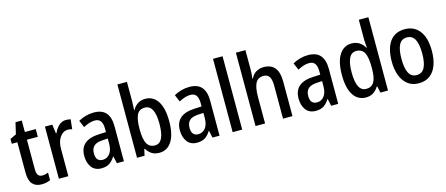

<svg xmlns="http://www.w3.org/2000/svg" viewBox="-50 -1336 4462 1922"><g transform="rotate(-15 2181.0 -375.0)"><path d="M229 -74Q245 -74 261 -77.5Q277 -81 292 -87V-9Q274 0 250.5 5Q227 10 201 10Q140 10 107 -27Q74 -64 74 -147V-460H16V-510L80 -540L108 -659H173V-540H286V-460H173V-152Q173 -74 229 -74Z M601 -550Q612 -550 624.5 -548.5Q637 -547 649 -544L638 -444Q629 -447 617.5 -449Q606 -451 596 -451Q545 -451 511.5 -404Q478 -357 479 -281V0H381V-540H457L470 -447H476Q495 -491 526.5 -520.5Q558 -550 601 -550Z M888 -550Q974 -550 1014.5 -502.5Q1055 -455 1055 -363V0H982L966 -74H963Q937 -32 904.5 -11Q872 10 821 10Q754 10 719.5 -36.5Q685 -83 685 -154Q685 -318 885 -326L957 -329V-361Q957 -418 937.5 -444Q918 -470 878 -470Q849 -470 820 -460.5Q791 -451 759 -434L728 -507Q763 -527 804 -538.5Q845 -550 888 -550ZM904 -259Q841 -256 813 -229.5Q785 -203 785 -154Q785 -109 803.5 -89Q822 -69 855 -69Q900 -69 929 -105.5Q958 -142 958 -210V-262Z M1290 -559Q1290 -538 1288.5 -514Q1287 -490 1286 -469H1290Q1312 -507 1344.5 -528Q1377 -549 1422 -549Q1504 -549 1550.5 -478Q1597 -407 1597 -270Q1597 -135 1550.5 -62.5Q1504 10 1422 10Q1377 10 1345.5 -9Q1314 -28 1290 -66H1284L1269 0H1191V-760H1290ZM1396 -465Q1334 -465 1312 -415Q1290 -365 1290 -280V-263Q1290 -168 1315 -120.5Q1340 -73 1398 -73Q1496 -73 1496 -272Q1496 -465 1396 -465Z M1879 -550Q1965 -550 2005.5 -502.5Q2046 -455 2046 -363V0H1973L1957 -74H1954Q1928 -32 1895.5 -11Q1863 10 1812 10Q1745 10 1710.5 -36.5Q1676 -83 1676 -154Q1676 -318 1876 -326L1948 -329V-361Q1948 -418 1928.5 -444Q1909 -470 1869 -470Q1840 -470 1811 -460.5Q1782 -451 1750 -434L1719 -507Q1754 -527 1795 -538.5Q1836 -550 1879 -550ZM1895 -259Q1832 -256 1804 -229.5Q1776 -203 1776 -154Q1776 -109 1794.5 -89Q1813 -69 1846 -69Q1891 -69 1920 -105.5Q1949 -142 1949 -210V-262Z M2281 0H2182V-760H2281Z M2518 -558Q2518 -534 2516 -510Q2514 -486 2511 -468H2518Q2536 -508 2571 -528.5Q2606 -549 2648 -549Q2802 -549 2802 -360V0H2704V-340Q2704 -404 2685.5 -434Q2667 -464 2626 -464Q2566 -464 2542 -417Q2518 -370 2518 -274V0H2419V-760H2518Z M3109 -550Q3195 -550 3235.5 -502.5Q3276 -455 3276 -363V0H3203L3187 -74H3184Q3158 -32 3125.5 -11Q3093 10 3042 10Q2975 10 2940.5 -36.5Q2906 -83 2906 -154Q2906 -318 3106 -326L3178 -329V-361Q3178 -418 3158.5 -444Q3139 -470 3099 -470Q3070 -470 3041 -460.5Q3012 -451 2980 -434L2949 -507Q2984 -527 3025 -538.5Q3066 -550 3109 -550ZM3125 -259Q3062 -256 3034 -229.5Q3006 -203 3006 -154Q3006 -109 3024.5 -89Q3043 -69 3076 -69Q3121 -69 3150 -105.5Q3179 -142 3179 -210V-262Z M3562 10Q3479 10 3432.5 -61.5Q3386 -133 3386 -269Q3386 -405 3432.5 -477.5Q3479 -550 3560 -550Q3605 -550 3638.5 -529Q3672 -508 3694 -470H3699Q3697 -492 3695 -513Q3693 -534 3693 -552V-760H3792V0H3713L3699 -67H3693Q3671 -31 3639.5 -10.5Q3608 10 3562 10ZM3587 -72Q3643 -72 3668.5 -116Q3694 -160 3694 -249V-275Q3694 -371 3669.5 -418Q3645 -465 3586 -465Q3535 -465 3511 -414Q3487 -363 3487 -269Q3487 -72 3587 -72Z M4319 -270Q4319 -187 4296 -123.5Q4273 -60 4226.5 -25Q4180 10 4110 10Q4044 10 3998 -25Q3952 -60 3927.5 -123Q3903 -186 3903 -270Q3903 -402 3955.5 -476Q4008 -550 4112 -550Q4207 -550 4263 -478.5Q4319 -407 4319 -270ZM4004 -270Q4004 -174 4029.5 -124.5Q4055 -75 4111 -75Q4167 -75 4193 -124.5Q4219 -174 4219 -270Q4219 -367 4193 -416Q4167 -465 4111 -465Q4055 -465 4029.5 -416Q4004 -367 4004 -270Z"/></g></svg>

Font: Noto Sans Gurmukhi Condensed Medium
Style: Regular
Weight: 500
Width: 3
Designer: Jelle Bosma - Monotype Design Team
Foundry: Monotype Imaging Inc.
Version: Version 2.004; ttfautohint (v1.8.4.7-5d5b)